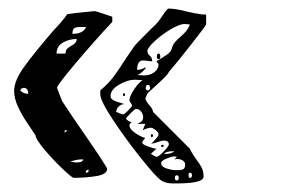

<svg xmlns="http://www.w3.org/2000/svg" viewBox="-20 -468 696 448"><path d="M214 -257Q233 -273 245 -289Q257 -305 272 -329L294 -361Q296 -364 320 -388L337 -405Q347 -413 358.5 -430.5Q370 -448 373 -448Q390 -448 416 -441Q421 -440 435 -437Q449 -434 461 -434V-411Q461 -409 427 -365.5Q393 -322 374 -300Q372 -294 349.5 -273.5Q327 -253 325 -251Q323 -248 321.5 -244Q320 -240 319 -238Q321 -231 329 -222Q337 -213 337 -207L423 -121Q426 -114 431 -106.5Q436 -99 438 -96Q446 -86 450.5 -77Q455 -68 455 -56Q455 -40 392 -40H383Q367 -40 356 -47Q344 -55 308.5 -99.5Q273 -144 243.5 -188.5Q214 -233 214 -248ZM13 -256Q13 -280 37 -313Q61 -346 104 -396Q127 -420 137 -435Q150 -437 169.5 -439Q189 -441 200 -442Q204 -442 221 -436Q238 -430 242 -429V-417Q200 -372 156.5 -320.5Q113 -269 113 -263L125 -232L153 -190Q230 -79 230 -74Q230 -61 204 -57Q178 -53 152 -53Q148 -53 125 -75Q102 -97 82.5 -120.5Q63 -144 63 -152Q58 -160 44 -180.5Q30 -201 21.5 -220Q13 -239 13 -256ZM300 -293 316 -292Q330 -292 340 -299.5Q350 -307 350 -318L345 -325Q351 -329 359.5 -334Q368 -339 373.5 -343.5Q379 -348 381 -355Q383 -364 389 -370.5Q395 -377 402 -383Q408 -388 414 -395Q420 -402 423 -411L411 -412Q399 -412 378 -399.5Q357 -387 340.5 -371.5Q324 -356 324 -349Q324 -342 329.5 -338Q335 -334 335 -325Q329 -325 324 -326Q319 -327 314 -327Q300 -327 300 -305Q310 -305 319 -311L320 -309Q318 -306 311.5 -300Q305 -294 300 -293ZM149 -389Q174 -389 181 -405H168Q157 -405 153 -402Q149 -399 149 -389ZM112 -343H133Q133 -350 136 -353.5Q139 -357 146 -361Q159 -367 159 -377Q141 -377 126.5 -368.5Q112 -360 112 -343ZM354 -336Q354 -330 350 -330Q346 -330 346 -336Q346 -343 350 -343Q354 -343 354 -336ZM267 -201Q270 -201 279 -210Q288 -219 288 -222Q288 -224 285 -228Q282 -232 282 -234Q282 -243 293 -259.5Q304 -276 313 -281L294 -282Q278 -282 258 -270.5Q238 -259 238 -244Q238 -238 244 -234.5Q250 -231 258 -229Q266 -227 270 -225Q263 -225 257.5 -220Q252 -215 251 -207Q254 -206 259.5 -203.5Q265 -201 267 -201ZM320 -263Q320 -257 325 -257Q330 -257 330 -263Q330 -270 325 -270Q320 -270 320 -263ZM46 -249Q46 -255 43.5 -259Q41 -263 36 -263Q31 -263 29.5 -260.5Q28 -258 27 -257Q35 -249 46 -249ZM272 -247Q272 -244 270 -244Q267 -244 267 -247Q267 -251 270 -251ZM345 -102Q350 -102 362 -114.5Q374 -127 374 -131Q374 -140 362 -140Q357 -140 348 -136.5Q339 -133 332 -133Q335 -134 342.5 -142.5Q350 -151 350 -154Q350 -159 343 -164.5Q336 -170 332 -170Q328 -170 322 -168Q316 -166 313 -164L319 -179H300Q308 -182 311 -185.5Q314 -189 314 -195Q314 -202 309 -208Q304 -214 297 -214Q295 -214 284.5 -203.5Q274 -193 274 -191Q275 -189 279.5 -186Q284 -183 287 -183Q286 -182 284 -180Q282 -178 282 -176Q282 -167 295 -158Q308 -149 319 -146Q312 -139 312 -135Q312 -131 326 -126Q340 -121 345 -121L332 -109Q334 -108 338 -105.5Q342 -103 345 -102ZM131 -158 137 -164H131ZM334 -148Q332 -148 332 -152Q332 -155 334 -155Q337 -155 337 -152Q337 -148 334 -148ZM359 -125Q356 -125 356 -127Q356 -130 359 -130Q362 -130 362 -127Q362 -125 359 -125ZM362 -109H368Q379 -109 387 -115H381Q369 -115 362 -109ZM390 -71H395Q404 -71 408 -73.5Q412 -76 412 -84Q412 -90 406.5 -93.5Q401 -97 393 -97L387 -96L393 -102L387 -103Q381 -103 368.5 -98Q356 -93 356 -87Q356 -79 368.5 -75Q381 -71 390 -71ZM144 -91 156 -89H160Q173 -89 174 -96H168Q164 -96 157 -94.5Q150 -93 144 -91ZM186 -72Q184 -72 182 -70.5Q180 -69 180 -67Q180 -65 182 -65Q187 -65 187 -72ZM420 -59Q420 -53 423 -53Q428 -53 428 -59Q428 -65 423 -65Q420 -65 420 -59ZM388 -53Q388 -47 393 -47Q397 -47 397 -53Q397 -59 393 -59Q388 -59 388 -53Z"/></svg>

Font: Cabin Sketch
Style: Regular
Weight: 400
Version: Version 1.100